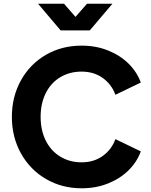

<svg xmlns="http://www.w3.org/2000/svg" viewBox="-20 -1003 812 1035"><path d="M44 -373Q44 -482 93 -570Q142 -658 227.5 -707.5Q313 -757 420 -757Q498 -757 563.5 -730.5Q629 -704 674 -659Q719 -614 739 -558L602 -492Q582 -548 534 -582.5Q486 -617 420 -617Q355 -617 304.5 -586.5Q254 -556 226.5 -500.5Q199 -445 199 -373Q199 -301 226.5 -245.5Q254 -190 304.5 -159Q355 -128 420 -128Q486 -128 534 -162.5Q582 -197 602 -253L739 -187Q719 -131 674 -86Q629 -41 563.5 -14.5Q498 12 420 12Q314 12 228 -38Q142 -88 93 -176Q44 -264 44 -373ZM185 -983H325L387 -912L449 -983H586L464 -839H307Z"/></svg>

Font: Evergrow Sans 
Style: ExtraBold
Weight: 800
Foundry: 10Web
Version: Version 1.000